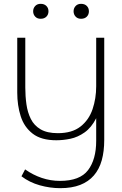

<svg xmlns="http://www.w3.org/2000/svg" viewBox="-20 -724 637 1002"><path d="M294 258Q241 258 187.5 243Q134 228 92 196L111 160Q152 189 198 204.5Q244 220 293 220Q397 220 439.5 164Q482 108 482 11V-107Q457 -58 421.5 -33Q386 -8 348 0Q310 8 274 8Q195 8 150.5 -26.5Q106 -61 88 -117.5Q70 -174 70 -241V-527H112V-267Q112 -222 118 -179.5Q124 -137 141 -103Q158 -69 192 -49Q226 -29 282 -29Q356 -29 400 -63.5Q444 -98 463 -154Q482 -210 482 -274V-527H524V6Q524 66 511 112.5Q498 159 470 191.5Q442 224 398.5 241Q355 258 294 258ZM403 -626Q385 -626 374.5 -637.5Q364 -649 364 -665Q364 -681 374.5 -692.5Q385 -704 403 -704Q422 -704 433 -693Q444 -682 444 -665Q444 -648 433 -637Q422 -626 403 -626ZM192 -626Q174 -626 163.5 -637.5Q153 -649 153 -665Q153 -681 163.5 -692.5Q174 -704 192 -704Q211 -704 222 -693Q233 -682 233 -665Q233 -648 222 -637Q211 -626 192 -626Z"/></svg>

Font: Onest Thin
Style: Regular
Weight: 250
Designer: Dmitri Voloshin, Andrey Kudryavtsev
Foundry: Dmitri Voloshin, Andrey Kudryavtsev
Version: Version 1.000;gftools[0.9.33]